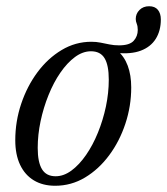

<svg xmlns="http://www.w3.org/2000/svg" viewBox="-20 -586 536 616"><path d="M158.5 -20.5Q184.5 -20.5 209.5 -39Q234.5 -57.5 256.2 -89Q278 -120.5 294.2 -160.5Q310.5 -200.5 319.8 -244.2Q329 -288 329 -330.5Q329 -377 315.5 -399.2Q302 -421.5 272 -421.5Q245.5 -421.5 220.5 -403Q195.5 -384.5 173.8 -353Q152 -321.5 135.8 -281.2Q119.5 -241 110.2 -197.2Q101 -153.5 101 -111.5Q101 -65.5 114.8 -43Q128.5 -20.5 158.5 -20.5ZM401 -305.5Q401 -245.5 382.2 -189Q363.5 -132.5 330.2 -87.8Q297 -43 252.8 -16.5Q208.5 10 157 10Q117.5 10 88.8 -7.2Q60 -24.5 44.5 -57.2Q29 -90 29 -136Q29 -196.5 48 -253Q67 -309.5 100.2 -354.2Q133.5 -399 177.8 -425.5Q222 -452 273 -452Q289 -452 302.8 -449.2Q316.5 -446.5 331 -443.5Q345.5 -440.5 362 -440.5Q395.5 -440.5 408.8 -455Q422 -469.5 422 -490Q422 -501.5 418.8 -509.5Q415.5 -517.5 415.5 -525Q415.5 -542 427.5 -554Q439.5 -566 458.5 -566Q477 -566 486.5 -554.5Q496 -543 496 -523.5Q496 -487.5 479.8 -461.5Q463.5 -435.5 431.8 -423.5Q400 -411.5 353.5 -416.5L356 -424Q378.5 -405.5 389.8 -375.2Q401 -345 401 -305.5Z"/></svg>

Font: Newsreader 28pt
Style: Italic
Weight: 400
Italic angle: -17°
Version: Version 1.003